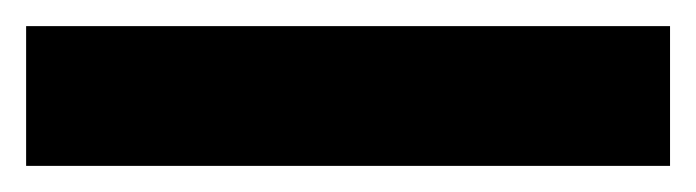

<svg xmlns="http://www.w3.org/2000/svg" viewBox="-20 20 533 147"><path d="M0 147H493V40H0Z"/></svg>

Font: MV Cash SemiBold
Style: Regular
Weight: 600
Designer: Rodrigo Fuenzalida
Foundry: fragTYPE
Version: Version 1.100;Glyphs 3.1.2 (3151)